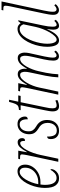

<svg xmlns="http://www.w3.org/2000/svg" viewBox="860 -1660 810 2571"><g transform="rotate(-90 1265.5 -375.0)"><path d="M161 10Q103 10 68.5 -35Q34 -80 34 -180Q34 -225 44 -275.5Q54 -326 73.5 -374Q93 -422 120.5 -461Q148 -500 182.5 -523Q217 -546 258 -546Q299 -546 322.5 -518.5Q346 -491 346 -443Q346 -391 316.5 -344.5Q287 -298 234.5 -268.5Q182 -239 113 -239H80Q78 -227 76.5 -208.5Q75 -190 75 -179Q75 -101 99.5 -62Q124 -23 166 -23Q204 -23 232.5 -48.5Q261 -74 277 -105Q286 -104 286 -90Q286 -73 272.5 -49.5Q259 -26 231 -8Q203 10 161 10ZM109 -268Q165 -268 209.5 -291.5Q254 -315 279.5 -354.5Q305 -394 305 -443Q305 -481 289.5 -499Q274 -517 249 -517Q222 -517 195.5 -495Q169 -473 147 -436.5Q125 -400 108.5 -356Q92 -312 84 -268Z M473 -418Q476 -436 479.5 -455Q483 -474 483 -486Q483 -503 473 -507.5Q463 -512 436 -512H418L424 -536H533L512 -421H516Q550 -482 578.5 -513Q607 -544 647 -544Q672 -544 686.5 -527Q701 -510 701 -485Q701 -467 693 -456Q685 -445 664 -445Q664 -482 656.5 -496Q649 -510 635 -510Q610 -510 586 -485.5Q562 -461 540.5 -421Q519 -381 502.5 -334Q486 -287 477 -244L425 0H384Z M799 10Q749 10 718.5 -18.5Q688 -47 688 -101Q688 -130 699 -140Q710 -150 722 -150Q720 -94 737 -57Q754 -20 804 -20Q848 -20 876.5 -53.5Q905 -87 905 -144Q905 -179 889.5 -209Q874 -239 835 -262Q797 -284 775 -313Q753 -342 753 -389Q753 -432 769.5 -468Q786 -504 817 -525Q848 -546 890 -546Q940 -546 965 -516Q990 -486 990 -446Q990 -426 979.5 -417.5Q969 -409 953 -409Q954 -435 949 -460Q944 -485 929 -501Q914 -517 885 -517Q844 -517 817.5 -483.5Q791 -450 792 -394Q792 -362 808.5 -338.5Q825 -315 858 -296Q900 -273 922 -237.5Q944 -202 944 -150Q944 -79 905 -34.5Q866 10 799 10Z M1129 10Q1091 10 1075 -13Q1059 -36 1059 -73Q1059 -99 1063.5 -123.5Q1068 -148 1074 -180L1141 -504H1075L1079 -527Q1110 -528 1128.5 -537.5Q1147 -547 1159.5 -575Q1172 -603 1186 -659H1215L1189 -536H1273L1266 -504H1182L1115 -181Q1106 -142 1103 -119Q1100 -96 1100 -76Q1100 -22 1137 -22Q1153 -22 1171.5 -27Q1190 -32 1203 -40L1212 -13Q1190 -1 1167.5 4.5Q1145 10 1129 10Z M1798 9Q1770 9 1754.5 -9.5Q1739 -28 1739 -68Q1739 -95 1743 -124Q1747 -153 1755 -192L1787 -334Q1792 -356 1798 -388.5Q1804 -421 1804 -448Q1804 -469 1795.5 -490Q1787 -511 1761 -511Q1733 -511 1707 -487Q1681 -463 1659 -424.5Q1637 -386 1621 -343Q1605 -300 1597 -262L1576 -165Q1568 -123 1562.5 -79Q1557 -35 1556 0H1515Q1516 -35 1521.5 -78.5Q1527 -122 1536 -169L1571 -334Q1575 -355 1582 -387.5Q1589 -420 1589 -449Q1589 -468 1581 -489.5Q1573 -511 1547 -511Q1519 -511 1492.5 -486Q1466 -461 1443 -422.5Q1420 -384 1403.5 -340.5Q1387 -297 1379 -259L1324 0H1283L1373 -423Q1376 -439 1379 -456.5Q1382 -474 1382 -481Q1382 -501 1372.5 -506.5Q1363 -512 1336 -512H1327L1333 -536H1437L1413 -422H1419Q1454 -485 1486.5 -514Q1519 -543 1557 -543Q1597 -543 1613.5 -515Q1630 -487 1630 -451Q1630 -444 1629.5 -436.5Q1629 -429 1628 -422H1633Q1668 -486 1701 -514.5Q1734 -543 1773 -543Q1813 -543 1829.5 -514.5Q1846 -486 1846 -451Q1846 -421 1839.5 -390.5Q1833 -360 1828 -338L1795 -188Q1788 -153 1783.5 -124.5Q1779 -96 1779 -69Q1779 -44 1787.5 -33.5Q1796 -23 1808 -23Q1822 -23 1835 -32.5Q1848 -42 1858 -54L1873 -34Q1858 -15 1838.5 -3Q1819 9 1798 9Z M2010 10Q1964 10 1944 -34.5Q1924 -79 1924 -149Q1924 -197 1934.5 -251Q1945 -305 1966 -357.5Q1987 -410 2016.5 -452.5Q2046 -495 2083.5 -520.5Q2121 -546 2166 -546Q2193 -546 2211 -533.5Q2229 -521 2240 -504L2267 -536H2279L2210 -206Q2202 -172 2197.5 -137Q2193 -102 2193 -75Q2193 -22 2218 -22Q2229 -22 2242 -29Q2255 -36 2271 -54L2286 -34Q2269 -13 2247 -1.5Q2225 10 2205 10Q2179 10 2166 -10.5Q2153 -31 2153 -68Q2153 -89 2156 -109Q2159 -129 2162 -148H2159Q2121 -62 2084.5 -26Q2048 10 2010 10ZM2019 -22Q2042 -22 2067.5 -48Q2093 -74 2117.5 -116Q2142 -158 2161 -207.5Q2180 -257 2190 -303L2225 -467Q2206 -517 2163 -517Q2127 -517 2096 -492Q2065 -467 2041 -426Q2017 -385 2000 -336Q1983 -287 1974 -238.5Q1965 -190 1965 -150Q1965 -89 1980 -55.5Q1995 -22 2019 -22Z M2416 9Q2388 9 2370 -9.5Q2352 -28 2352 -66Q2352 -95 2357 -126Q2362 -157 2370 -194L2466 -647Q2469 -662 2471.5 -680Q2474 -698 2474 -705Q2474 -725 2465 -730.5Q2456 -736 2429 -736H2411L2417 -760H2531L2409 -190Q2402 -157 2397.5 -127Q2393 -97 2393 -70Q2393 -44 2403 -33.5Q2413 -23 2425 -23Q2439 -23 2454 -32.5Q2469 -42 2480 -54L2495 -35Q2480 -16 2458.5 -3.5Q2437 9 2416 9Z"/></g></svg>

Font: Noto Serif ExtraCondensed ExtraLight
Style: Italic
Weight: 200
Width: 2
Italic angle: -12°
Designer: Monotype Design Team
Foundry: Monotype Imaging Inc.
Version: Version 2.014; ttfautohint (v1.8.4.7-5d5b)